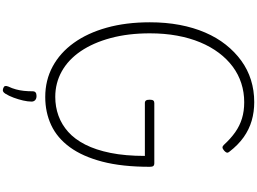

<svg xmlns="http://www.w3.org/2000/svg" viewBox="-244 -1216 1771 1322"><g transform="rotate(90 641.0 -554.5)"><path d="M647 19Q532 19 437.5 -32Q343 -83 275 -177.5Q207 -272 170 -404.5Q133 -537 133 -701Q133 -811 151 -906.5Q169 -1002 203.5 -1082Q238 -1162 287 -1224Q336 -1286 397 -1330.5Q458 -1375 530 -1397.5Q602 -1420 683 -1420Q750 -1420 810.5 -1402.5Q871 -1385 924.5 -1347Q978 -1309 1024 -1249Q1033 -1238 1030 -1230Q1027 -1222 1017 -1213Q1004 -1202 995.5 -1201.5Q987 -1201 978 -1210Q934 -1258 890 -1289Q846 -1320 795.5 -1335.5Q745 -1351 683 -1351Q615 -1351 553 -1331Q491 -1311 438.5 -1272Q386 -1233 343.5 -1176.5Q301 -1120 271 -1048Q241 -976 225 -889Q209 -802 209 -701Q209 -552 241.5 -431.5Q274 -311 332 -225.5Q390 -140 470.5 -95Q551 -50 647 -50Q715 -50 776 -72Q837 -94 887.5 -139Q938 -184 975 -256.5Q1012 -329 1032.5 -431Q1053 -533 1053 -667H689Q677 -667 671.5 -674.5Q666 -682 666 -700Q666 -718 671.5 -725Q677 -732 689 -732H1103Q1117 -732 1122.5 -725Q1128 -718 1128 -701Q1128 -510 1092.5 -374Q1057 -238 993 -150.5Q929 -63 841 -22Q753 19 647 19ZM586 308Q574 303 572 295.5Q570 288 575 274Q588 247 595 220.5Q602 194 605 166.5Q608 139 608 106Q608 92 616 85.5Q624 79 640 79Q659 79 669 88.5Q679 98 679 113Q679 139 671.5 171.5Q664 204 652 236.5Q640 269 625 293Q617 306 608.5 309.5Q600 313 586 308Z"/></g></svg>

Font: Playwrite BE WAL Light
Style: Regular
Weight: 300
Version: Version 1.002